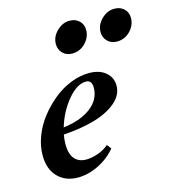

<svg xmlns="http://www.w3.org/2000/svg" viewBox="-106 -779 790 879"><g transform="rotate(-15 289.5 -340.0)"><path d="M489.7 -543.9Q462.9 -543.9 445.3 -561.3Q427.7 -578.6 427.7 -605Q427.7 -639.2 454.8 -665.8Q481.9 -692.4 515.6 -692.4Q543.9 -692.4 561.5 -675.5Q579.1 -658.7 579.1 -632.3Q579.1 -598.1 553.2 -571Q527.3 -543.9 489.7 -543.9ZM277.3 -543.9Q250.5 -543.9 233.2 -561.3Q215.8 -578.6 215.8 -605Q215.8 -639.2 242.9 -665.8Q270 -692.4 303.2 -692.4Q331.5 -692.4 349.1 -675.5Q366.7 -658.7 366.7 -632.3Q366.7 -598.1 340.8 -571Q314.9 -543.9 277.3 -543.9ZM156.7 11.2Q97.7 11.2 61.5 -25.9Q25.4 -63 25.4 -128.4Q25.4 -172.4 42.5 -217.8Q59.6 -263.2 89.8 -302Q120.1 -340.8 158 -371.8Q195.8 -402.8 240.2 -420.4Q284.7 -438 327.6 -438Q377.4 -438 406.2 -413.1Q435.1 -388.2 435.1 -350.6Q435.1 -306.2 396 -272.5Q356.9 -238.8 292.5 -220Q228 -201.2 144 -195.8Q139.6 -173.3 139.6 -150.4Q139.6 -104.5 159.2 -81.5Q178.7 -58.6 214.4 -58.6Q238.3 -58.6 268.6 -68.6Q298.8 -78.6 321.8 -98.6L337.4 -78.1Q304.2 -37.6 254.9 -13.2Q205.6 11.2 156.7 11.2ZM304.2 -403.8Q261.2 -403.8 217 -350.8Q172.9 -297.9 151.9 -227.5Q235.8 -237.8 283.9 -275.4Q332 -313 332 -368.2Q332 -403.8 304.2 -403.8Z"/></g></svg>

Font: Elstob 14pt
Style: Bold Italic
Weight: 700
Italic angle: -20°
Designer: Peter S. Baker
Version: Version 1.015